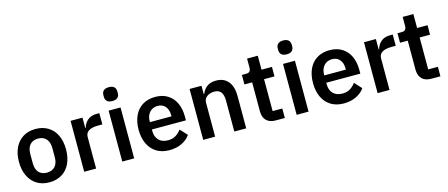

<svg xmlns="http://www.w3.org/2000/svg" viewBox="-50 -1381 4646 1993"><g transform="rotate(-15 2273.0 -384.5)"><path d="M42 -274Q42 -361 73 -425.5Q104 -490 161 -525Q218 -560 295 -560Q372 -560 429.5 -525Q487 -490 517.5 -425.5Q548 -361 548 -274Q548 -187 517.5 -122Q487 -57 429.5 -22Q372 13 295 13Q218 13 161 -22Q104 -57 73 -122Q42 -187 42 -274ZM414 -224V-323Q414 -387 382.5 -422Q351 -457 295 -457Q240 -457 208.5 -422.5Q177 -388 177 -323V-224Q177 -160 208 -125.5Q239 -91 295 -91Q351 -91 382.5 -125.5Q414 -160 414 -224Z M670 0V-547H798V-436H803Q816 -484 852.5 -515.5Q889 -547 950 -547H979V-426H936Q798 -426 798 -339V0Z M1068 -698V-717Q1068 -747 1086.5 -764.5Q1105 -782 1143 -782Q1181 -782 1199.5 -764.5Q1218 -747 1218 -717V-698Q1218 -668 1199.5 -650.5Q1181 -633 1143 -633Q1105 -633 1086.5 -650.5Q1068 -668 1068 -698ZM1207 0H1079V-547H1207Z M1328 -274Q1328 -360 1358 -425Q1388 -490 1445.5 -525Q1503 -560 1581 -560Q1662 -560 1717.5 -523.5Q1773 -487 1800.5 -425Q1828 -363 1828 -285V-242H1462V-227Q1462 -164 1497 -127Q1532 -90 1597 -90Q1644 -90 1678.5 -110.5Q1713 -131 1739 -167L1809 -91Q1776 -43 1717.5 -15Q1659 13 1585 13Q1505 13 1447.5 -22Q1390 -57 1359 -122Q1328 -187 1328 -274ZM1462 -321H1694V-331Q1694 -392 1664.5 -427.5Q1635 -463 1582 -463Q1528 -463 1495 -426Q1462 -389 1462 -329Z M1949 0V-547H2077V-457H2082Q2100 -504 2137.5 -532Q2175 -560 2235 -560Q2320 -560 2365.5 -504Q2411 -448 2411 -346V0H2283V-333Q2283 -394 2260 -424Q2237 -454 2189 -454Q2142 -454 2109.5 -430.5Q2077 -407 2077 -364V0Z M2729 0Q2663 0 2628.5 -35Q2594 -70 2594 -134V-445H2511V-547H2555Q2584 -547 2595.5 -560.5Q2607 -574 2607 -603V-697H2722V-547H2834V-445H2722V-102H2826V0Z M2942 -698V-717Q2942 -747 2960.5 -764.5Q2979 -782 3017 -782Q3055 -782 3073.5 -764.5Q3092 -747 3092 -717V-698Q3092 -668 3073.5 -650.5Q3055 -633 3017 -633Q2979 -633 2960.5 -650.5Q2942 -668 2942 -698ZM3081 0H2953V-547H3081Z M3202 -274Q3202 -360 3232 -425Q3262 -490 3319.5 -525Q3377 -560 3455 -560Q3536 -560 3591.5 -523.5Q3647 -487 3674.5 -425Q3702 -363 3702 -285V-242H3336V-227Q3336 -164 3371 -127Q3406 -90 3471 -90Q3518 -90 3552.5 -110.5Q3587 -131 3613 -167L3683 -91Q3650 -43 3591.5 -15Q3533 13 3459 13Q3379 13 3321.5 -22Q3264 -57 3233 -122Q3202 -187 3202 -274ZM3336 -321H3568V-331Q3568 -392 3538.5 -427.5Q3509 -463 3456 -463Q3402 -463 3369 -426Q3336 -389 3336 -329Z M3823 0V-547H3951V-436H3956Q3969 -484 4005.5 -515.5Q4042 -547 4103 -547H4132V-426H4089Q3951 -426 3951 -339V0Z M4401 0Q4335 0 4300.5 -35Q4266 -70 4266 -134V-445H4183V-547H4227Q4256 -547 4267.5 -560.5Q4279 -574 4279 -603V-697H4394V-547H4506V-445H4394V-102H4498V0Z"/></g></svg>

Font: IBM Plex Sans JP SemiBold
Style: Regular
Weight: 600
Designer: Mike Abbink; Paul van der Laan; Pieter van Rosmalen; Wujin Sim; Yejin Wi; Jinhee Kim; Boomi Park; Yona Kim; Kichan Ma
Foundry: Sandoll Inc.
Version: Version 1.001